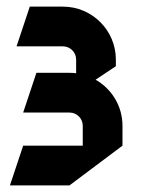

<svg xmlns="http://www.w3.org/2000/svg" viewBox="-20 -540 430 580"><path d="M10 20H190L350 -100V-160C350 -219.7 317.3 -271.7 268.8 -299.2L330 -340V-360C330 -448.3 258.3 -520 170 -520H70L30 -400H170C192.1 -400 210 -382.1 210 -360V-318.8C203.4 -319.6 196.8 -320 190 -320H90L50 -200H190C212.1 -200 230 -182.1 230 -160V-100H50Z"/></svg>

Font: Abibas
Style: Medium
Weight: 500
Version: Version 0.3